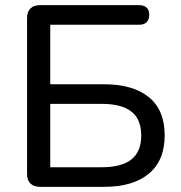

<svg xmlns="http://www.w3.org/2000/svg" viewBox="-20 -725 703 745"><path d="M135 0Q111 0 98 -13Q85 -26 85 -50V-655Q85 -679 98 -692Q111 -705 135 -705H520Q539 -705 549 -695.5Q559 -686 559 -668Q559 -649 549 -639Q539 -629 520 -629H175V-398H384Q496 -398 557.5 -348Q619 -298 619 -200Q619 -102 557.5 -51Q496 0 384 0ZM175 -76H374Q452 -76 490 -106.5Q528 -137 528 -199Q528 -262 490 -292Q452 -322 374 -322H175Z"/></svg>

Font: Nunito Medium
Style: Regular
Weight: 500
Designer: Vernon Adams
Foundry: Vernon Adams
Version: Version 3.601